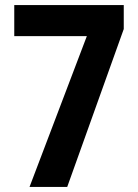

<svg xmlns="http://www.w3.org/2000/svg" viewBox="-20 -734 543 754"><path d="M96 0 321 -592H36V-714H466V-620L244 0Z"/></svg>

Font: Noto Sans Myanmar UI Condensed
Style: Bold
Weight: 700
Width: 3
Designer: Monotype Design Team
Foundry: Monotype Imaging Inc.
Version: Version 2.103; ttfautohint (v1.8.4.7-5d5b)